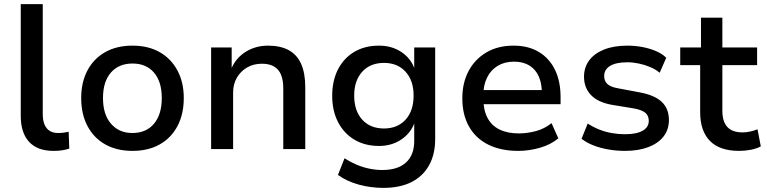

<svg xmlns="http://www.w3.org/2000/svg" viewBox="-20 -725 3731 934"><path d="M240 9Q162 9 121.5 -35Q81 -79 81 -161V-705H188V-169Q188 -140 196.5 -119.5Q205 -99 221.5 -88.5Q238 -78 262 -78Q276 -78 288.5 -79.5Q301 -81 314 -84L317 -2Q298 4 280 6.5Q262 9 240 9Z M625 9Q548 9 492 -22.5Q436 -54 405.5 -112Q375 -170 375 -248Q375 -325 405.5 -382.5Q436 -440 492 -471.5Q548 -503 624 -503Q701 -503 756.5 -471.5Q812 -440 843 -382.5Q874 -325 874 -248Q874 -170 843.5 -112Q813 -54 757 -22.5Q701 9 625 9ZM624 -78Q691 -78 729 -123Q767 -168 767 -248Q767 -328 729 -372Q691 -416 625 -416Q558 -416 519.5 -372Q481 -328 481 -248Q481 -168 520 -123Q559 -78 624 -78Z M1007 0V-494H1107V-390H1105Q1128 -444 1176 -473.5Q1224 -503 1284 -503Q1344 -503 1384.5 -481Q1425 -459 1445 -414Q1465 -369 1465 -300V0H1358V-295Q1358 -334 1347.5 -360.5Q1337 -387 1314 -401Q1291 -415 1254 -415Q1213 -415 1181.5 -396.5Q1150 -378 1132 -346.5Q1114 -315 1114 -275V0Z M1845 189Q1783 189 1725 173Q1667 157 1624 126L1656 45Q1684 63 1714.5 76Q1745 89 1777 95.5Q1809 102 1840 102Q1915 102 1955 65.5Q1995 29 1995 -39V-127H1996Q1978 -77 1931.5 -46Q1885 -15 1824 -15Q1755 -15 1704 -45.5Q1653 -76 1624.5 -131Q1596 -186 1596 -259Q1596 -333 1624.5 -388Q1653 -443 1704 -473Q1755 -503 1824 -503Q1886 -503 1932.5 -472Q1979 -441 1997 -389H1995V-494H2097V-49Q2097 26 2067 79.5Q2037 133 1981 161Q1925 189 1845 189ZM1848 -100Q1914 -100 1953 -143Q1992 -186 1992 -260Q1992 -333 1953 -376Q1914 -419 1848 -419Q1781 -419 1742 -376Q1703 -333 1703 -260Q1703 -186 1742 -143Q1781 -100 1848 -100Z M2501 9Q2416 9 2355 -21.5Q2294 -52 2261.5 -109.5Q2229 -167 2229 -247Q2229 -322 2259.5 -379.5Q2290 -437 2346 -470Q2402 -503 2478 -503Q2550 -503 2601 -472.5Q2652 -442 2679.5 -386Q2707 -330 2707 -252V-218H2312V-287H2633L2616 -270Q2616 -345 2580.5 -385Q2545 -425 2480 -425Q2435 -425 2401.5 -405Q2368 -385 2349.5 -348Q2331 -311 2331 -259V-249Q2331 -191 2351 -152.5Q2371 -114 2410 -95Q2449 -76 2504 -76Q2544 -76 2586 -87Q2628 -98 2663 -126L2696 -52Q2659 -21 2606 -6Q2553 9 2501 9Z M3020 9Q2979 9 2939 2Q2899 -5 2866 -18Q2833 -31 2809 -50L2839 -124Q2865 -107 2895 -95Q2925 -83 2957 -77.5Q2989 -72 3019 -72Q3076 -72 3106 -89Q3136 -106 3136 -137Q3136 -163 3118.5 -177Q3101 -191 3061 -198L2957 -215Q2889 -227 2855 -262.5Q2821 -298 2821 -352Q2821 -397 2846 -431Q2871 -465 2918.5 -484Q2966 -503 3032 -503Q3068 -503 3103.5 -496.5Q3139 -490 3170 -477Q3201 -464 3221 -444L3189 -371Q3169 -388 3142.5 -399Q3116 -410 3087.5 -416Q3059 -422 3032 -422Q2977 -422 2948 -404.5Q2919 -387 2919 -355Q2919 -330 2935.5 -315.5Q2952 -301 2989 -295L3090 -276Q3163 -263 3198.5 -230Q3234 -197 3234 -141Q3234 -94 3207.5 -60.5Q3181 -27 3133 -9Q3085 9 3020 9Z M3576 9Q3481 9 3433.5 -39.5Q3386 -88 3386 -179V-408H3289V-494H3390V-639H3494V-494H3663V-408H3494V-186Q3494 -134 3518 -107.5Q3542 -81 3592 -81Q3611 -81 3629 -85Q3647 -89 3665 -96L3681 -13Q3661 -2 3632.5 3.5Q3604 9 3576 9Z"/></svg>

Font: Nunito Sans 9pt SemiBold
Style: Regular
Weight: 600
Version: Version 3.101;gftools[0.9.27]